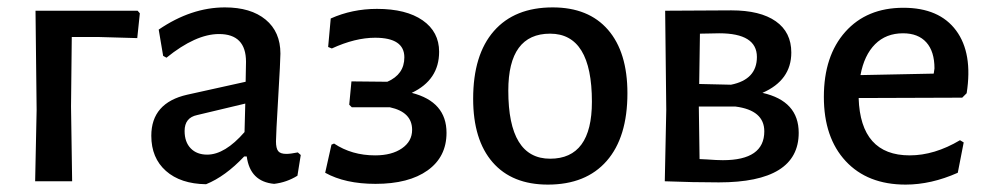

<svg xmlns="http://www.w3.org/2000/svg" viewBox="-20 -490 2679 519"><path d="M75 0 79 -193 76 -461H352L358 -454L351 -387L246 -390H174L172 -202L175 0Z M588 -470Q658 -470 698 -437Q738 -404 738 -345Q738 -327 732 -226Q726 -125 726 -108Q726 -89 732 -81.5Q738 -74 754 -74Q765 -74 785 -78L793 -71L784 -15Q755 3 721 7Q656 1 647 -67H640Q589 -13 537 8Q468 7 428.5 -28Q389 -63 389 -123Q389 -212 486 -234L644 -269L645 -323Q645 -398 572 -398Q509 -398 430 -334L421 -339L409 -410Q497 -470 588 -470ZM643 -210 513 -179Q479 -172 479 -136Q479 -106 495.5 -89Q512 -72 540 -72Q588 -72 641 -133Z M995 7Q913 7 859 -23L876 -99L883 -102Q931 -70 994 -70Q1039 -70 1066.5 -89Q1094 -108 1094 -139Q1094 -187 1034 -200H931L924 -207L930 -270L1027 -269Q1073 -289 1073 -335Q1073 -388 994 -388Q940 -388 877 -359L867 -363L874 -440Q932 -466 999 -466Q1078 -466 1122.5 -435Q1167 -404 1167 -350Q1167 -274 1093 -239Q1187 -215 1187 -131Q1187 -66 1136 -29.5Q1085 7 995 7Z M1474 -470Q1571 -470 1623.5 -409.5Q1676 -349 1676 -238Q1676 -119 1620 -55Q1564 9 1461 9Q1364 9 1311.5 -51.5Q1259 -112 1259 -223Q1259 -342 1315 -406Q1371 -470 1474 -470ZM1354 -245Q1354 -61 1467 -61Q1580 -61 1580 -215Q1580 -399 1467 -399Q1354 -399 1354 -245Z M1777 0 1781 -193 1778 -461 1957 -462Q2035 -462 2077 -432.5Q2119 -403 2119 -348Q2119 -273 2041 -239Q2139 -217 2139 -131Q2139 3 1923 3Q1854 3 1777 0ZM1924 -400Q1916 -400 1899 -399.5Q1882 -399 1872 -399L1870 -263L1956 -261Q2026 -275 2026 -336Q2026 -400 1924 -400ZM1968 -202H1869L1871 -60Q1878 -60 1891.5 -59Q1905 -58 1915.5 -57.5Q1926 -57 1934 -57Q2046 -57 2046 -135Q2046 -192 1968 -202Z M2428 9Q2325 9 2266 -54.5Q2207 -118 2207 -228Q2207 -339 2265 -404Q2323 -469 2422 -469Q2519 -469 2564.5 -407.5Q2610 -346 2593 -238L2581 -226L2301 -225Q2306 -70 2439 -70Q2506 -70 2575 -111L2585 -105L2569 -23Q2497 9 2428 9ZM2421 -400Q2375 -400 2345.5 -370.5Q2316 -341 2306 -287L2504 -291L2506 -305Q2506 -351 2484 -375.5Q2462 -400 2421 -400Z"/></svg>

Font: Alegreya Sans Medium
Style: Regular
Weight: 500
Designer: Juan Pablo del Peral
Foundry: Huerta Tipografica
Version: Version 2.007